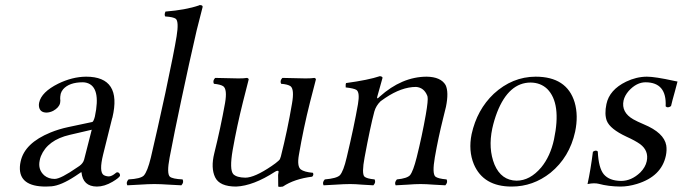

<svg xmlns="http://www.w3.org/2000/svg" viewBox="-20 -718 2663 749"><path d="M337.9 -211.9 252 -191.9Q165.5 -171.9 139.6 -108.9Q136.2 -100.1 134.8 -91.8Q127.4 -56.2 152.8 -33.7Q169.4 -20 193.4 -20Q216.8 -20 282.7 -65.9Q287.6 -69.3 290 -70.8Q304.2 -81.1 308.1 -95.2ZM297.9 -45.9H295.9L273.4 -30.8Q218.3 5.4 181.2 8.8Q170.4 9.8 158.7 9.8Q53.7 9.8 57.6 -67.4Q58.1 -77.6 60.5 -87.9Q75.7 -159.7 177.2 -201.2Q209.5 -214.4 246.1 -222.2L340.3 -242.2Q345.2 -244.6 350.1 -263.2Q375 -379.4 317.9 -395Q310.5 -397 303.2 -397Q250 -397 226.1 -369.6Q219.2 -360.8 216.8 -352.1Q214.4 -339.4 214.8 -333Q216.3 -326.2 214.4 -315.9Q210.4 -298.3 187.5 -285.6Q174.8 -279.3 162.1 -278.8Q134.3 -278.8 131.8 -304.7Q131.3 -311.5 132.8 -317.9Q141.6 -358.9 207 -391.6Q262.2 -418.5 315.9 -418.9Q456.5 -418.9 418.5 -259.3Q418 -257.3 417.5 -256.8L382.3 -115.2Q365.7 -47.9 384.3 -35.2Q392.6 -30.3 404.3 -29.8Q416 -29.8 432.1 -43.5Q435.1 -45.9 437 -45.9Q444.8 -45.9 447.8 -37.6Q448.2 -34.7 448.2 -33.2Q446.8 -25.4 418.9 -8.8Q387.2 9.8 357.9 9.8Q303.2 9.3 297.9 -45.9Z M568.4 -103Q592.8 -206.5 625 -355Q659.7 -518.1 668.9 -576.2Q678.2 -633.3 666 -644.5Q656.2 -651.9 624.5 -653.8Q620.1 -661.1 625.5 -672.9Q704.6 -679.2 755.9 -696.8Q757.8 -697.8 758.8 -698.2Q770 -698.2 770.5 -692.4Q770.5 -690.4 770 -689Q770 -689 747.6 -601.1Q747.1 -599.6 747.1 -599.1Q718.3 -474.6 687.5 -329.1Q659.7 -198.7 641.6 -103Q629.9 -41 642.6 -28.8Q652.8 -20 692.4 -18.1Q698.2 -6.3 687.5 4.9Q669.4 4.4 640.1 2.4Q605 0 582.3 0Q559.6 0 523.4 2.4Q493.7 4.4 476.6 4.9Q470.7 -6.8 481.4 -18.1Q528.3 -20.5 541 -33.2Q555.2 -48.8 568.4 -103Z M901.4 9.8Q836.4 9.8 819.1 -26.6Q801.8 -63 815.9 -120.1Q840.3 -217.8 857.9 -315.9Q867.2 -370.1 850.6 -381.8Q839.8 -388.7 814.5 -391.1Q808.6 -402.8 819.3 -414.1Q889.6 -412.1 910.2 -412.1Q932.6 -412.1 943.4 -414.1Q949.7 -412.6 950.2 -408.2Q949.7 -407.2 927.7 -319.8Q904.3 -226.6 887.7 -132.8Q874.5 -56.2 890.1 -38.6Q903.3 -25.4 937 -24.9Q972.7 -24.9 1039.6 -70.3Q1047.9 -76.2 1054.7 -81.1Q1070.3 -93.3 1071.8 -96.7Q1073.2 -101.1 1075.7 -107.9Q1101.6 -210.4 1119.1 -314Q1128.9 -369.6 1113.3 -381.8Q1102.5 -389.2 1076.7 -391.1Q1070.8 -402.8 1081.5 -414.1Q1151.9 -412.1 1171.9 -412.1Q1195.3 -412.1 1206.5 -414.1Q1211.9 -412.6 1212.4 -408.2Q1211.9 -407.2 1189.5 -319.8Q1163.6 -217.3 1146 -113.8Q1138.2 -69.3 1153.3 -57.1Q1167 -46.9 1200.7 -43.9Q1205.1 -35.6 1197.8 -28.8Q1127.9 -20 1083.5 9.8Q1071.3 12.2 1065.4 9.8Q1065.4 9.8 1064.9 -35.6Q1065.9 -42.5 1066.7 -47.1Q1067.4 -51.8 1062.5 -51.8Q1057.6 -51.3 1052.7 -47.9Q968.3 6.8 901.4 9.8Z M1460.9 -340.8Q1547.4 -418.5 1644.5 -418.9Q1699.7 -418 1718.3 -386.2Q1731.4 -358.9 1719.7 -301.3Q1716.8 -287.1 1709 -257.8Q1689.5 -180.2 1676.3 -104Q1665.5 -41.5 1678.2 -29.3Q1688 -21 1722.2 -18.1Q1728 -6.8 1717.3 4.9Q1698.7 4.4 1671.9 2.4Q1641.1 0 1620.4 0Q1599.6 0 1569.3 2.4Q1541.5 4.4 1523.4 4.9Q1517.6 -6.3 1528.3 -18.1Q1568.4 -22 1579.6 -34.7Q1591.8 -49.8 1605.5 -104Q1626.5 -188 1641.1 -271Q1650.9 -327.6 1647.9 -340.8Q1647.5 -343.3 1646.5 -345.2Q1633.8 -376.5 1603 -378.9Q1546.9 -378.9 1482.9 -335.9Q1473.1 -329.1 1464.8 -323.2Q1446.8 -305.7 1440.4 -283.2Q1424.3 -222.7 1402.3 -104Q1390.6 -41.5 1401.4 -29.3Q1410.2 -21 1441.4 -18.1Q1447.3 -6.3 1436.5 4.9Q1418 4.4 1393.1 2.4Q1365.7 0 1346.2 0Q1323.2 0 1288.1 2.4Q1259.3 4.4 1242.2 4.9Q1236.3 -6.8 1247.1 -18.1Q1293 -22 1305.7 -34.2Q1319.8 -49.3 1332.5 -104Q1361.3 -224.6 1376.5 -312Q1384.3 -357.4 1370.6 -367.2Q1360.4 -373.5 1328.6 -377Q1327.6 -388.7 1330.1 -394Q1417 -405.8 1461.9 -420.9Q1472.7 -419.4 1472.2 -414.1Q1471.7 -413.1 1451.7 -340.8Q1449.2 -330.6 1456.1 -336.4Q1458.5 -338.4 1460.9 -340.8Z M1819.8 -194.8Q1840.8 -290 1906.2 -352.1Q1978.5 -418.5 2069.3 -418.9Q2191.4 -418.9 2221.7 -318.8Q2236.8 -267.1 2223.6 -204.1Q2201.7 -104.5 2127.4 -43.9Q2059.6 9.8 1976.1 9.8Q1865.7 9.8 1828.6 -77.1Q1806.6 -130.4 1819.8 -194.8ZM2050.3 -396Q1964.8 -396 1919.4 -280.3Q1907.7 -250 1900.4 -216.8Q1883.8 -138.2 1909.2 -75.7Q1935.5 -14.2 1995.1 -13.2Q2047.4 -13.2 2091.3 -64.9Q2127 -108.4 2141.1 -173.8Q2170.9 -314.9 2114.7 -371.1Q2088.9 -395.5 2050.3 -396Z M2293 -126Q2305.2 -134.3 2312 -127Q2314.9 -63 2335.4 -38.1Q2356.9 -12.7 2402.8 -12.2Q2443.4 -12.2 2478 -45.4Q2498 -65.9 2502.9 -88.9Q2511.7 -129.9 2477.1 -155.8Q2458 -169.4 2423.3 -185.1Q2359.9 -214.8 2347.2 -246.6Q2337.4 -272.5 2345.7 -312Q2357.4 -367.7 2422.4 -399.4Q2461.9 -418.5 2503.4 -418.9Q2535.2 -418.9 2610.8 -402.3Q2618.2 -400.9 2623 -399.9Q2620.1 -387.2 2612.8 -361.3Q2602.1 -323.7 2597.7 -304.2Q2584.5 -294.9 2576.7 -303.2Q2581.5 -396.5 2498.5 -397Q2463.4 -397 2432.6 -363.3Q2417 -345.2 2412.6 -326.2Q2402.8 -279.8 2450.7 -252.4Q2465.3 -244.1 2491.7 -232.9Q2570.3 -200.2 2579.1 -150.9Q2582 -132.3 2577.6 -110.8Q2560.5 -29.8 2464.8 -0.5Q2431.2 9.8 2399.9 9.8Q2353.5 9.3 2315.4 -1Q2307.6 -2.9 2296.9 -2.9Q2287.1 -2.9 2272 0Q2284.2 -56.2 2293 -126Z"/></svg>

Font: Linux Libertine Display Slanted O
Style: Slanted
Weight: 400
Designer: Philipp H. Poll
Foundry: Philipp H. Poll
Version: Version 5.0.9